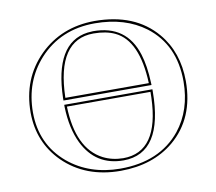

<svg xmlns="http://www.w3.org/2000/svg" viewBox="-75 -745 949 843"><g transform="rotate(-10 399.5 -324.0)"><path d="M585.9 -309.1H213.4Q218.8 -121.1 328.6 -64Q368.7 -43.5 418 -43Q577.6 -43 585.4 -283.7Q585.9 -296.4 585.9 -309.1ZM585.4 -348.1Q577.6 -539.6 479 -586.4Q439.9 -605 383.8 -605Q220.2 -605 213.4 -350.1Q213.4 -348.6 213.4 -348.1ZM747.1 -329.1Q747.1 -163.1 636.2 -69.3Q542 9.3 397.9 9.8Q241.2 9.8 142.6 -87.4Q52.7 -177.2 51.8 -310.1Q51.8 -461.4 151.4 -560.5Q249.5 -657.2 397 -658.2Q577.6 -658.2 673.3 -544.9Q746.6 -458 747.1 -329.1ZM596.2 -318.8V-309.1Q594.7 -34.2 418 -33.2Q293.9 -33.2 238.3 -146.5Q206.1 -212.9 203.1 -308.6V-318.8ZM595.2 -348.6 595.7 -337.9H203.1V-348.1Q209.5 -593.3 358.9 -613.3Q371.6 -614.7 383.8 -615.2Q532.7 -615.2 575.7 -476.6Q592.3 -423.3 595.2 -348.6ZM736.8 -329.1Q736.8 -492.7 622.1 -580.1Q532.2 -647.5 397 -647.9Q244.1 -647.9 148.4 -543Q62.5 -447.8 62 -310.1Q62 -167.5 166 -79.1Q260.3 -0.5 397.9 0Q573.7 0 667 -114.7Q736.3 -201.7 736.8 -329.1Z"/></g></svg>

Font: Linux Biolinum Outline O
Style: Bold
Weight: 700
Designer: Philipp H. Poll
Foundry: Philipp H. Poll
Version: Version 0.9.2